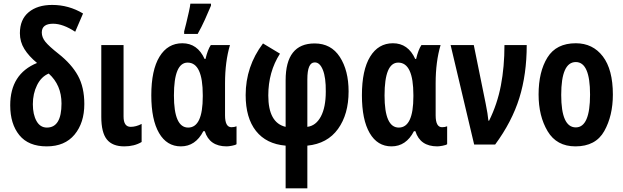

<svg xmlns="http://www.w3.org/2000/svg" viewBox="-20 -792 3416 1052"><path d="M89 -610Q89 -563 113.5 -523.5Q138 -484 183 -447Q36 -387 36 -215Q36 -113 86 -51.5Q136 10 236 10Q335 10 388.5 -54.5Q442 -119 442 -222Q442 -314 407 -377.5Q372 -441 301 -497Q249 -538 229 -562.5Q209 -587 209 -614Q209 -662 271 -662Q325 -662 392 -618L435 -718Q357 -765 266 -765Q185 -765 137 -725Q89 -685 89 -610ZM317 -225Q317 -93 237 -93Q200 -93 180 -129Q160 -165 160 -221Q160 -279 183 -325.5Q206 -372 247 -389Q317 -326 317 -225Z M535 -545V-152Q535 -66 565.5 -28Q596 10 661 10Q716 10 756 -14V-113Q725 -97 696 -97Q657 -97 657 -154V-545Z M1063 -606Q1084 -643 1102.5 -684Q1121 -725 1136 -761V-772H1023Q1022 -759 1015 -727.5Q1008 -696 1000.5 -665Q993 -634 989 -620V-606ZM1094 -73H1102Q1128 10 1222 10Q1232 10 1251 6.5Q1270 3 1276 -2V-100Q1264 -95 1248 -95Q1213 -95 1213 -160V-336Q1213 -454 1240 -545H1135Q1118 -520 1106 -469H1101Q1062 -555 979 -555Q899 -555 854 -481.5Q809 -408 809 -270Q809 -136 851.5 -63Q894 10 971 10Q1051 10 1094 -73ZM933 -269Q933 -449 1008 -449Q1091 -449 1091 -271V-264Q1091 -93 1011 -93Q933 -93 933 -269Z M1326 -271Q1326 -146 1382.5 -74.5Q1439 -3 1545 6V240H1664V6Q1774 -5 1832 -85.5Q1890 -166 1890 -291Q1890 -406 1842 -480Q1794 -554 1704 -554Q1545 -554 1545 -352V-97Q1450 -119 1450 -269Q1450 -398 1514 -498L1421 -554Q1326 -428 1326 -271ZM1765 -290Q1765 -204 1738 -153.5Q1711 -103 1664 -97V-357Q1664 -450 1704 -450Q1732 -451 1749 -409Q1766 -367 1765 -290Z M2248 -73H2256Q2282 10 2376 10Q2386 10 2405 6.5Q2424 3 2430 -2V-100Q2418 -95 2402 -95Q2367 -95 2367 -160V-336Q2367 -454 2394 -545H2289Q2272 -520 2260 -469H2255Q2216 -555 2133 -555Q2053 -555 2008 -481.5Q1963 -408 1963 -270Q1963 -136 2005.5 -63Q2048 10 2125 10Q2205 10 2248 -73ZM2087 -269Q2087 -449 2162 -449Q2245 -449 2245 -271V-264Q2245 -93 2165 -93Q2087 -93 2087 -269Z M2578 0H2693Q2785 -125 2825.5 -255Q2866 -385 2866 -545H2744Q2744 -426 2724.5 -324Q2705 -222 2660 -131H2656Q2653 -166 2641 -225L2576 -545H2449Z M3135 -555Q3028 -555 2979.5 -477Q2931 -399 2931 -274Q2931 -156 2980.5 -73Q3030 10 3133 10Q3244 10 3291 -74Q3338 -158 3338 -274Q3338 -411 3283 -483Q3228 -555 3135 -555ZM3135 -452Q3213 -452 3213 -274Q3213 -94 3135 -94Q3055 -94 3055 -272Q3055 -452 3135 -452Z"/></svg>

Font: Noto Sans UI Condensed
Style: Bold
Weight: 700
Width: 3
Designer: Monotype Design Team
Foundry: Monotype Imaging Inc.
Version: 1.001